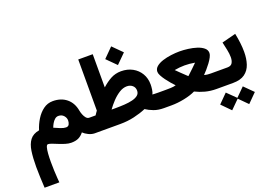

<svg xmlns="http://www.w3.org/2000/svg" viewBox="-131 -1072 2484 1758"><g transform="rotate(-20 1111.0 -193.0)"><path d="M581.1 -242.7Q584.5 -224.1 592.8 -202.9Q601.1 -181.6 614 -166.5Q627 -151.4 645 -151.4H658.2V0H644.5Q613.3 0 582.8 -15.1Q552.2 -30.3 534.2 -48.3Q512.2 -20 483.9 -6.1Q455.6 7.8 412.1 7.8Q386.2 7.8 356 -1.5Q325.7 -10.7 296.4 -22.7Q267.1 -34.7 243.2 -43.9Q219.2 -53.2 205.6 -53.2Q193.4 -53.2 186.8 -30.5Q180.2 -7.8 177.5 28.8Q174.8 65.4 174.8 107.4Q174.8 150.9 176.5 193.4Q178.2 235.8 180.7 267.8Q183.1 299.8 184.1 311H40.5Q37.6 256.8 35.4 205.3Q33.2 153.8 33.2 106.4Q33.2 18.1 42.7 -46.6Q52.2 -111.3 82 -150.4Q111.8 -189.5 172.4 -200.2Q188.5 -252.9 217.8 -300.5Q247.1 -348.1 288.1 -378.4Q329.1 -408.7 380.9 -408.7Q461.4 -408.7 514.4 -365Q567.4 -321.3 581.1 -242.7ZM453.6 -194.8Q453.6 -220.7 434.3 -242.2Q415 -263.7 382.8 -263.7Q363.3 -263.7 347.4 -249.8Q331.5 -235.8 320.3 -216.1Q309.1 -196.3 302.7 -178.2Q331.5 -165 362.3 -152.8Q393.1 -140.6 414.6 -140.6Q437 -140.6 445.3 -157.7Q453.6 -174.8 453.6 -194.8Z M1055.7 -696.8 1147 -605.5 1055.7 -514.6 964.8 -605.5ZM1061 -452.1Q1124 -452.1 1172.6 -425.5Q1221.2 -398.9 1248.8 -352.3Q1276.4 -305.7 1276.4 -245.1Q1276.4 -225.6 1272.7 -197.8Q1269 -169.9 1259.8 -153.3Q1271 -152.8 1285.4 -152.1Q1299.8 -151.4 1318.4 -151.4H1333V0H1318.8Q1261.2 0 1219.5 -15.9Q1177.7 -31.7 1146 -52.7Q1092.8 -29.8 1027.8 -14.9Q962.9 0 891.6 0H638.7V-151.4H705.6Q711.9 -161.1 718.3 -170.4Q724.6 -179.7 731.4 -189V-687H872.6V-363.8Q916 -403.3 960.9 -427.5Q1005.9 -451.7 1061 -452.1ZM1064.5 -304.2Q1026.9 -304.2 989.5 -280.5Q952.1 -256.8 919.2 -221.7Q886.2 -186.5 861.3 -151.4H898.9Q944.3 -151.4 987.5 -154.1Q1030.8 -156.7 1065.4 -165.3Q1100.1 -173.8 1120.4 -190.4Q1140.6 -207 1140.6 -234.9Q1140.6 -266.6 1118.7 -285.4Q1096.7 -304.2 1064.5 -304.2Z M1627 -439.5Q1666 -439.5 1710 -433.8Q1753.9 -428.2 1792.7 -415.8Q1831.5 -403.3 1856.2 -382.8Q1880.9 -362.3 1880.9 -332.5Q1880.9 -315.9 1868.9 -292.7Q1856.9 -269.5 1838.4 -244.6Q1819.8 -219.7 1800.3 -197.3Q1780.8 -174.8 1765.1 -159.2Q1782.2 -154.3 1798.6 -152.8Q1814.9 -151.4 1829.1 -151.4H1905.3V0H1829.6Q1771.5 0 1720.9 -13.4Q1670.4 -26.9 1627 -48.8Q1580.6 -26.4 1515.4 -13.2Q1450.2 0 1390.6 0H1313.5V-151.4H1391.1Q1406.2 -151.4 1437 -152.3Q1467.8 -153.3 1488.8 -159.7Q1473.6 -175.3 1454.1 -198Q1434.6 -220.7 1416.3 -245.6Q1397.9 -270.5 1385.7 -293.5Q1373.5 -316.4 1373.5 -332.5Q1373.5 -362.3 1397.9 -382.8Q1422.4 -403.3 1461.4 -415.8Q1500.5 -428.2 1544.4 -433.8Q1588.4 -439.5 1627 -439.5ZM1627.4 -303.2Q1581.1 -303.2 1528.3 -293.9Q1546.4 -275.4 1569.6 -253.2Q1592.8 -231 1609.9 -214.8Q1627 -198.7 1627 -198.7Q1627 -198.7 1644.3 -214.8Q1661.6 -231 1685.1 -253.2Q1708.5 -275.4 1726.6 -293.9Q1673.8 -303.2 1627.4 -303.2Z M1989.3 0H1884.8V-151.4H1990.2Q2024.9 -151.4 2038.1 -173.3Q2051.3 -195.3 2051.3 -229.5Q2051.3 -262.7 2043 -302.7Q2034.7 -342.8 2025.9 -380.9L2162.1 -416Q2171.9 -368.7 2177.5 -322.3Q2183.1 -275.9 2183.1 -233.4Q2183.1 -167 2165.5 -114.3Q2147.9 -61.5 2105.7 -30.8Q2063.5 0 1989.3 0ZM1897 59.6 1980.5 141.6 2063 59.6 2149.4 145.5 2063 232.4 1980.5 149.4 1897 232.4 1811.5 145.5Z"/></g></svg>

Font: Vazirmatn UI FD Black
Style: Regular
Weight: 900
Designer: Saber Rastikerdar
Foundry: Saber Rastikerdar
Version: Version 33.003